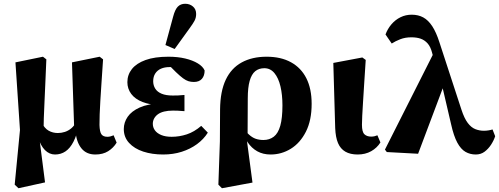

<svg xmlns="http://www.w3.org/2000/svg" viewBox="-20 -805 2648 1019"><path d="M58 175 86 -115 62 -474 208 -504 226 -490Q223 -418 220.5 -361.5Q218 -305 216 -260.5Q214 -216 212.5 -177.5Q211 -139 211 -101L188 -79L219 163L78 194ZM486 15Q438 15 411.5 -18.5Q385 -52 381 -109L374 -114L362 -474L509 -504L527 -490Q522 -417 518.5 -363Q515 -309 512.5 -269Q510 -229 509 -198.5Q508 -168 508 -142Q509 -105 518.5 -92Q528 -79 550 -79Q559 -79 567.5 -81.5Q576 -84 583 -87L599 -48Q582 -20 554 -2.5Q526 15 486 15ZM272 15Q242 15 218.5 -8.5Q195 -32 180 -81L173 -80L201 -155Q216 -124 238 -111.5Q260 -99 287 -99Q306 -99 324.5 -105Q343 -111 359 -124.5Q375 -138 387 -162L403 -140H398Q388 -88 370 -53Q352 -18 327.5 -1.5Q303 15 272 15Z M846 15Q787 15 740 -0.5Q693 -16 665 -46.5Q637 -77 637 -120Q637 -155 657.5 -185Q678 -215 721.5 -234.5Q765 -254 835 -257V-246Q777 -248 737 -263.5Q697 -279 676.5 -306.5Q656 -334 656 -369Q656 -408 680 -438.5Q704 -469 752.5 -486.5Q801 -504 874 -504Q923 -504 963 -494.5Q1003 -485 1030 -468.5Q1057 -452 1066 -431Q1066 -403 1051.5 -386.5Q1037 -370 1009 -370Q994 -370 980.5 -374Q967 -378 951.5 -389.5Q936 -401 914 -422L870 -466L932 -470L956 -443Q936 -449 916.5 -449Q897 -449 880 -449Q854 -449 834.5 -440.5Q815 -432 804 -415Q793 -398 793 -374Q793 -352 804 -334.5Q815 -317 838 -307.5Q861 -298 897 -298Q913 -298 925.5 -298.5Q938 -299 959 -301V-215Q936 -217 923.5 -217.5Q911 -218 898 -218Q871 -218 851 -213Q831 -208 818 -198.5Q805 -189 798 -176Q791 -163 791 -148Q791 -129 802 -113.5Q813 -98 835.5 -88.5Q858 -79 891 -79Q932 -79 971.5 -92Q1011 -105 1048 -137L1083 -101Q1061 -66 1025.5 -40Q990 -14 944.5 0.5Q899 15 846 15ZM858 -566 899 -717Q909 -755 924 -770Q939 -785 963 -785Q987 -785 1004 -770.5Q1021 -756 1021 -731Q1021 -711 1012.5 -695Q1004 -679 987 -656L907 -545Z M1139 175 1147 -54 1148 -225Q1149 -320 1178 -381.5Q1207 -443 1262.5 -473.5Q1318 -504 1395 -504Q1471 -504 1524.5 -474.5Q1578 -445 1606 -389.5Q1634 -334 1634 -254Q1634 -166 1603.5 -106Q1573 -46 1523.5 -15.5Q1474 15 1416 15Q1376 15 1345.5 -2Q1315 -19 1294 -50.5Q1273 -82 1261 -123H1252L1261 -144Q1280 -111 1299 -93Q1318 -75 1337 -68.5Q1356 -62 1378 -62Q1410 -62 1433 -79.5Q1456 -97 1467.5 -137.5Q1479 -178 1479 -246Q1479 -302 1468.5 -346.5Q1458 -391 1436.5 -417Q1415 -443 1383 -443Q1354 -443 1334.5 -427Q1315 -411 1305 -375.5Q1295 -340 1295 -283L1294 -73L1290 -62L1320 164L1158 194Z M1878 15Q1839 15 1813 0Q1787 -15 1774 -45.5Q1761 -76 1759 -125L1749 -471L1903 -500L1921 -487Q1916 -411 1912.5 -355.5Q1909 -300 1906.5 -259.5Q1904 -219 1902.5 -191Q1901 -163 1901 -143Q1901 -105 1914 -92.5Q1927 -80 1950 -80Q1960 -80 1968 -82Q1976 -84 1983 -87L1999 -49Q1981 -20 1950 -2.5Q1919 15 1878 15Z M2033 2 2023 -11 2288 -536 2342 -369 2199 11ZM2505 15Q2475 15 2450.5 1Q2426 -13 2407 -48Q2388 -83 2374 -146L2319 -382H2311L2273 -526Q2265 -557 2249.5 -574.5Q2234 -592 2213 -599.5Q2192 -607 2163 -607Q2131 -607 2105 -597Q2079 -587 2059 -574L2026 -622Q2037 -652 2057.5 -676Q2078 -700 2105.5 -713.5Q2133 -727 2165 -727Q2200 -727 2226.5 -712.5Q2253 -698 2274 -666Q2295 -634 2312 -581L2429 -223Q2444 -177 2462.5 -152.5Q2481 -128 2503 -119.5Q2525 -111 2548 -111Q2560 -111 2572.5 -113Q2585 -115 2594 -118L2608 -82Q2601 -60 2586.5 -37.5Q2572 -15 2552 0Q2532 15 2505 15Z"/></svg>

Font: Source Serif 4 18pt
Style: Bold
Weight: 700
Designer: Frank Grießhammer
Foundry: Adobe Systems Incorporated
Version: Version 4.004;hotconv 1.0.116;makeotfexe 2.5.65601